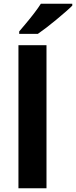

<svg xmlns="http://www.w3.org/2000/svg" viewBox="-20 -1000 404 1020"><path d="M227 0H78V-760H227ZM364 -970Q350 -956 327 -936Q304 -916 277.5 -894Q251 -872 225.5 -852.5Q200 -833 181 -820H82V-833Q98 -852 119.5 -877.5Q141 -903 162 -930.5Q183 -958 197 -980H364Z"/></svg>

Font: Noto Sans Balinese
Style: Bold
Weight: 700
Designer: Aditya Bayu, David Williams
Foundry: David Williams
Version: Version 2.005; ttfautohint (v1.8.4.7-5d5b)